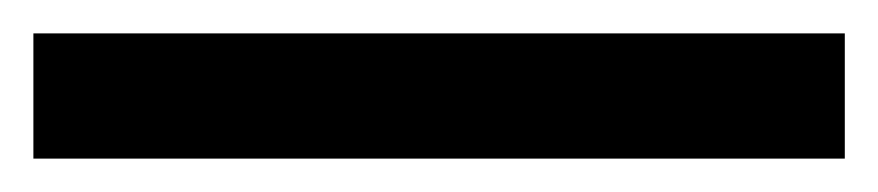

<svg xmlns="http://www.w3.org/2000/svg" viewBox="-23 -855 526 115"><path d="M483 -760V-835H-3V-760Z"/></svg>

Font: Noto Sans Arabic UI SmCn Md
Style: Regular
Weight: 500
Width: 4
Designer: Monotype Design Team, Nadine Chahine and Nizar Qandah
Foundry: Monotype Imaging Inc.
Version: Version 2.010